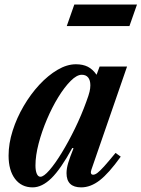

<svg xmlns="http://www.w3.org/2000/svg" viewBox="-20 -819 626 850"><path d="M124.5 10.5Q75 10.5 46.5 -27.2Q18 -65 18 -130Q18 -183.5 36 -240.2Q54 -297 84.8 -349.5Q115.5 -402 154.2 -443.8Q193 -485.5 234.8 -510Q276.5 -534.5 316 -534.5Q347 -534.5 368.8 -523.5Q390.5 -512.5 407.5 -488L421 -524.5H542.5L384.5 -67.5Q381 -57.5 383 -51.5Q385 -45.5 392.5 -45.5Q400.5 -45.5 411.2 -53.5Q422 -61.5 440.8 -82.2Q459.5 -103 491.5 -142L514.5 -125.5Q461.5 -51.5 421.2 -20.5Q381 10.5 339.5 10.5Q274.5 10.5 274.5 -52.5Q274.5 -73 282 -98Q289.5 -123 305.5 -162.5L300 -164Q249 -70.5 207.5 -30Q166 10.5 124.5 10.5ZM159 -36.5Q173.5 -36.5 198.8 -65.5Q224 -94.5 253.5 -142.8Q283 -191 311.8 -250Q340.5 -309 362 -368.5Q373 -398 376.5 -413.2Q380 -428.5 380 -441Q380 -464 370.2 -476Q360.5 -488 342 -488Q320 -488 292.8 -460.8Q265.5 -433.5 238 -388.8Q210.5 -344 187.8 -290.5Q165 -237 151 -183.5Q137 -130 137 -86.5Q137 -63.5 142.8 -50Q148.5 -36.5 159 -36.5ZM275.5 -703.5 309 -799H586.5L553 -703.5Z"/></svg>

Font: Libre Caslon Condensed
Style: Italic
Weight: 400
Italic angle: -22.583°
Designer: Pablo Impallari, Rodrigo Fuenzalida, Katja Schimmel, Ertekin Erdin
Foundry: Pablo Impallari, Rodrigo Fuenzalida
Version: Version 2.000;gftools[0.9.33]